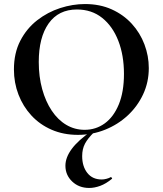

<svg xmlns="http://www.w3.org/2000/svg" viewBox="-20 -656 806 951"><path d="M366 12Q294 12 235.5 -13.5Q177 -39 135.5 -84Q94 -129 71.5 -187.5Q49 -246 49 -312Q49 -393 80.5 -454Q112 -515 164 -555.5Q216 -596 278 -616Q340 -636 401 -636Q475 -636 533.5 -609.5Q592 -583 633 -538Q674 -493 695.5 -436Q717 -379 717 -319Q717 -249 689 -189Q661 -129 612.5 -84Q564 -39 500.5 -13.5Q437 12 366 12ZM399 -13Q455 -13 499 -45Q543 -77 568.5 -139Q594 -201 594 -290Q594 -382 566 -454Q538 -526 486 -567.5Q434 -609 361 -609Q270 -609 221 -540Q172 -471 172 -349Q172 -276 189 -214.5Q206 -153 236.5 -107.5Q267 -62 308.5 -37.5Q350 -13 399 -13ZM432 -6 446 -1Q415 29 401 55.5Q387 82 387 117Q387 168 412.5 200.5Q438 233 484 233Q495 233 508 229.5Q521 226 527 222Q530 220 533.5 224Q537 228 534 230Q505 254 476.5 264.5Q448 275 422 275Q371 275 337.5 243Q304 211 304 165Q304 124 335.5 81.5Q367 39 432 -6Z"/></svg>

Font: Cormorant Light
Style: Regular
Weight: 300
Designer: Christian Thalmann (Catharsis Fonts)
Foundry: Catharsis Fonts
Version: Version 4.000